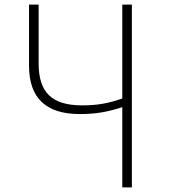

<svg xmlns="http://www.w3.org/2000/svg" viewBox="-20 -820 740 840"><path d="M107 -800H149V-542Q149 -447 194.5 -403Q240 -359 339 -359Q389 -359 429 -366Q469 -373 515 -389V-800H557V0H515V-351Q465 -335 423 -328Q381 -321 329 -321Q107 -321 107 -532Z"/></svg>

Font: Martian Mono Thin
Style: Regular
Weight: 100
Monospace: yes
Designer: Roman Shamin
Foundry: Evil Martians
Version: Version 1.000; ttfautohint (v1.8.4.7-5d5b)